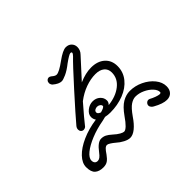

<svg xmlns="http://www.w3.org/2000/svg" viewBox="-149 -1043 1298 1298"><g transform="rotate(-45 500.0 -394.5)"><path d="M884 -103Q884 -72 867 -54Q850 -36 821 -36Q783 -36 726 -68Q718 -72 711 -80.5Q704 -89 704 -97Q704 -109 712.5 -117.5Q721 -126 732 -126Q735 -126 741 -124Q761 -113 780.5 -106Q800 -99 812 -98Q825 -98 825 -107Q825 -128 804 -150.5Q783 -173 750.5 -188Q718 -203 685 -203Q663 -203 637.5 -186.5Q612 -170 577 -120Q548 -77 519 -53.5Q490 -30 464 -30Q444 -30 418 -43.5Q392 -57 370 -77Q356 -89 341 -98.5Q326 -108 318 -108Q307 -108 296.5 -98Q286 -88 270 -64Q253 -40 236.5 -28.5Q220 -17 194 -17Q155 -17 133.5 -36Q112 -55 112 -101Q112 -140 147.5 -177.5Q183 -215 245.5 -243Q308 -271 386 -282Q375 -298 375 -317Q375 -343 401 -364Q427 -385 458 -385Q489 -385 510 -366Q531 -347 531 -320Q531 -304 517 -290Q592 -298 640 -336Q688 -374 688 -431Q688 -464 665 -483Q642 -502 601 -502Q556 -502 507 -484.5Q458 -467 412 -432Q330 -338 305 -305Q301 -298 293.5 -294.5Q286 -291 279 -291Q268 -291 260.5 -299Q253 -307 253 -319Q253 -333 263 -345Q309 -400 425.5 -529Q542 -658 579 -693Q593 -707 593 -715Q593 -722 582 -722Q570 -722 520 -686Q481 -655 450.5 -641.5Q420 -628 407 -628Q380 -628 346 -657Q342 -661 339 -668Q336 -675 336 -680Q336 -692 343.5 -700.5Q351 -709 363 -709Q371 -709 381 -701Q400 -684 414 -684Q438 -684 501 -730Q559 -772 588 -772Q614 -772 629.5 -756Q645 -740 645 -717Q645 -687 623 -665L497 -527Q559 -554 612 -554Q673 -554 709.5 -521.5Q746 -489 746 -434Q746 -378 711.5 -335Q677 -292 618 -269Q559 -246 489 -246Q466 -246 443 -251Q436 -249 415 -244Q347 -232 291 -209Q235 -186 202 -159Q169 -132 169 -107Q169 -92 176.5 -83.5Q184 -75 198 -75Q209 -75 220 -83Q231 -91 246 -111Q287 -166 320 -166Q341 -166 357.5 -157.5Q374 -149 394 -131Q418 -109 436.5 -99Q455 -89 464 -89Q490 -89 540 -162Q578 -216 613.5 -236.5Q649 -257 685 -257Q735 -257 781 -235Q827 -213 855.5 -177.5Q884 -142 884 -103ZM422 -313Q422 -307 428 -301.5Q434 -296 445 -292Q485 -303 485 -314Q485 -324 475 -331Q465 -338 453 -338Q442 -338 432 -332Q422 -326 422 -313Z"/></g></svg>

Font: Tsukimi Rounded
Style: Regular
Weight: 400
Designer: Takashi Funayama
Foundry: Takashi Funayama
Version: Version 1.032; ttfautohint (v1.8.3)